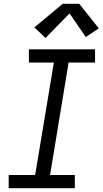

<svg xmlns="http://www.w3.org/2000/svg" viewBox="-20 -996 543 1016"><path d="M26 0V-70H166L265 -665H133V-735H483V-665H343L245 -70H376V0ZM221 -795 162 -851 312 -976H399L503 -846L434 -800L348 -925Z"/></svg>

Font: Iosevka Slab Oblique
Style: Regular
Weight: 400
Italic angle: -9°
Monospace: yes
Designer: Belleve Invis
Foundry: Belleve Invis
Version: Version 11.1.1; ttfautohint (v1.8.3)